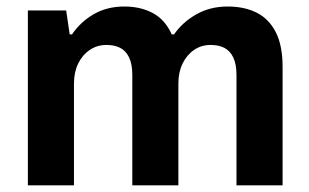

<svg xmlns="http://www.w3.org/2000/svg" viewBox="-20 -558 931 578"><path d="M63.9 0V-526.4H179.2L189.8 -454.5H196.8Q222.5 -492.4 262.4 -515.4Q302.3 -538.4 354.3 -538.4Q403.5 -538.4 440.4 -518.5Q477.3 -498.5 497 -454.5H504Q529.9 -491.7 571.3 -515Q612.7 -538.4 665.5 -538.4Q715.6 -538.4 752.4 -520Q789.3 -501.6 810 -461.5Q830.7 -421.4 830.7 -356.9V0H691.9V-332.1Q691.9 -365 682.2 -385.2Q672.4 -405.3 655.3 -414Q638.2 -422.7 614 -422.7Q586.1 -422.7 564.2 -407.7Q542.3 -392.7 529.7 -366.8Q517 -340.8 517 -306.9V0H378.3V-332.1Q378.3 -365 368.6 -385.2Q358.8 -405.3 341.7 -414Q324.6 -422.7 300.4 -422.7Q272.5 -422.7 250.3 -407.7Q228.1 -392.7 215.4 -366.8Q202.7 -340.8 202.7 -306.9V0Z"/></svg>

Font: Archivo Variable SemiBold
Style: Regular
Weight: 600
Designer: Hector Gatti
Foundry: Omnibus-Type
Version: Version 2.001